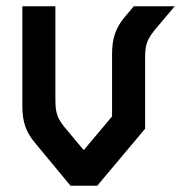

<svg xmlns="http://www.w3.org/2000/svg" viewBox="-20 -590 575 610"><path d="M378 -538C348 -503 336 -469 336 -418V-220L246 -113L196 -173C161 -213 156 -229 156 -276V-570H51V-254C51 -201 63 -169 93 -134L204 0H289L441 -181V-403C441 -450 446 -465 481 -506L535 -570H405Z"/></svg>

Font: Tekex
Style: Regular
Weight: 400
Designer: NC Empire
Foundry: NC Empire
Version: Version 1.001;hotconv 1.0.109;makeotfexe 2.5.65596